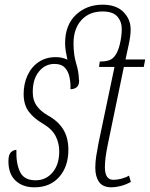

<svg xmlns="http://www.w3.org/2000/svg" viewBox="-20 -790 640 820"><path d="M127 10Q77 10 46.5 -18.5Q16 -47 16 -101Q16 -130 27 -140Q38 -150 50 -150Q48 -94 65 -57Q82 -20 132 -20Q176 -20 204.5 -53.5Q233 -87 233 -144Q233 -179 217.5 -209Q202 -239 163 -262Q125 -284 103 -313Q81 -342 81 -389Q81 -432 97.5 -468Q114 -504 145 -525Q176 -546 218 -546Q246 -546 268 -535Q264 -553 261 -570.5Q258 -588 258 -605Q258 -683 304 -726.5Q350 -770 418 -770Q476 -770 507 -739Q538 -708 538 -664Q538 -636 529 -596L516 -536H600L594 -504H509L442 -181Q434 -142 431 -119Q428 -96 428 -76Q428 -22 464 -22Q481 -22 499.5 -27Q518 -32 531 -40L539 -13Q517 -1 495 4.5Q473 10 457 10Q419 10 403 -13Q387 -36 387 -73Q387 -99 391 -123.5Q395 -148 401 -180L469 -504H403L406 -527Q427 -527 442.5 -531.5Q458 -536 468 -548Q484 -567 492 -602Q500 -637 500 -666Q500 -698 481 -719.5Q462 -741 418 -741Q361 -741 327.5 -704Q294 -667 294 -605Q294 -556 305 -520.5Q316 -485 317 -452Q317 -450 317.5 -449.5Q318 -449 317 -451Q318 -449 318 -446Q318 -426 307.5 -417.5Q297 -409 281 -409Q282 -435 277 -460Q272 -485 257 -501Q242 -517 213 -517Q172 -517 145.5 -483.5Q119 -450 120 -394Q120 -362 136.5 -338.5Q153 -315 186 -296Q228 -273 250 -237.5Q272 -202 272 -150Q272 -79 233 -34.5Q194 10 127 10Z"/></svg>

Font: Noto Serif ExtraCondensed ExtraLight
Style: Italic
Weight: 200
Width: 2
Italic angle: -12°
Designer: Monotype Design Team
Foundry: Monotype Imaging Inc.
Version: Version 2.014; ttfautohint (v1.8.4.7-5d5b)